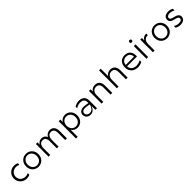

<svg xmlns="http://www.w3.org/2000/svg" viewBox="661 -3097 5646 5646"><g transform="rotate(-45 3484.5 -274.0)"><path d="M333 6C383 6 425 -5 461 -22V-90C426 -71 386 -61 347 -61C239 -61 133 -132 133 -263C133 -392 239 -464 347 -464C386 -464 426 -455 461 -435V-503C425 -520 382 -531 333 -531C176 -531 59 -416 59 -263C59 -109 176 6 333 6Z M822 5C969 5 1079 -107 1079 -263C1079 -419 969 -530 822 -530C675 -530 565 -419 565 -263C565 -107 675 5 822 5ZM822 -58C717 -58 636 -140 636 -263C636 -386 717 -468 822 -468C927 -468 1007 -386 1007 -263C1007 -140 927 -58 822 -58Z M1811 -530C1736 -530 1670 -491 1634 -420C1604 -492 1543 -530 1467 -530C1395 -530 1337 -494 1304 -432V-526H1236V0H1307V-282C1307 -397 1363 -466 1453 -466C1535 -466 1582 -408 1582 -300V0H1653V-282C1653 -397 1708 -466 1799 -466C1881 -466 1928 -408 1928 -300V0H1999V-305C1999 -453 1924 -530 1811 -530Z M2444 -531C2362 -531 2292 -493 2252 -423V-526H2184V194H2255V-100C2296 -32 2365 4 2444 4C2585 4 2692 -104 2692 -263C2692 -422 2585 -531 2444 -531ZM2437 -468C2541 -468 2621 -386 2621 -263C2621 -140 2541 -58 2437 -58C2333 -58 2254 -140 2254 -263C2254 -386 2333 -468 2437 -468Z M3184 0H3251V-322C3251 -474 3148 -534 3029 -534C2963 -534 2893 -512 2837 -475V-411C2891 -448 2959 -469 3019 -469C3110 -469 3180 -430 3180 -323V-285L3091 -301C3059 -306 3030 -309 3004 -309C2867 -309 2812 -239 2812 -153C2812 -65 2884 5 2987 5C3067 5 3144 -45 3184 -160ZM2878 -152C2878 -214 2921 -254 3012 -254C3034 -254 3057 -252 3084 -247L3180 -229C3154 -103 3077 -48 3003 -48C2935 -48 2878 -91 2878 -152Z M3691 -530C3610 -530 3545 -493 3511 -430V-526H3443V0H3514V-276C3514 -395 3577 -466 3677 -466C3763 -466 3816 -408 3816 -298V0H3887V-305C3887 -455 3806 -530 3691 -530Z M4079 0H4150V-276C4150 -396 4215 -466 4315 -466C4401 -466 4454 -409 4454 -298V0H4525V-305C4525 -455 4444 -530 4328 -530C4250 -530 4186 -496 4150 -436V-742H4079Z M4954 5C5016 5 5077 -11 5133 -41V-110C5076 -77 5015 -61 4958 -61C4845 -61 4754 -123 4747 -245H5158C5159 -259 5160 -272 5160 -285C5160 -431 5078 -530 4927 -530C4777 -530 4678 -428 4678 -266C4678 -87 4806 5 4954 5ZM5092 -302H4748C4756 -407 4828 -468 4928 -468C5026 -468 5091 -411 5092 -302Z M5308 0H5379V-526H5308ZM5344 -644C5372 -644 5394 -666 5394 -694C5394 -721 5372 -742 5344 -742C5316 -742 5294 -721 5294 -693C5294 -666 5316 -644 5344 -644Z M5577 0H5648V-268C5648 -392 5709 -468 5827 -461V-530C5739 -530 5676 -493 5645 -425V-526H5577Z M6166 5C6313 5 6423 -107 6423 -263C6423 -419 6313 -530 6166 -530C6019 -530 5909 -419 5909 -263C5909 -107 6019 5 6166 5ZM6166 -58C6061 -58 5980 -140 5980 -263C5980 -386 6061 -468 6166 -468C6271 -468 6351 -386 6351 -263C6351 -140 6271 -58 6166 -58Z M6721 6C6852 6 6918 -62 6918 -143C6918 -338 6616 -255 6616 -383C6616 -429 6657 -465 6741 -465C6793 -465 6850 -447 6895 -420V-490C6859 -514 6800 -532 6742 -532C6611 -532 6547 -464 6547 -382C6547 -185 6848 -274 6848 -139C6848 -95 6809 -61 6722 -61C6666 -61 6605 -80 6559 -111V-41C6600 -12 6661 6 6721 6Z"/></g></svg>

Font: Chess Sans
Style: Regular
Weight: 400
Designer: Wolf Bōese
Foundry: Wolf Bōese
Version: Version 7.223;Glyphs 3.3 (3306)